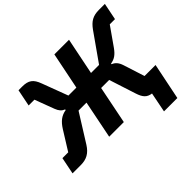

<svg xmlns="http://www.w3.org/2000/svg" viewBox="-184 -965 1382 1382"><g transform="rotate(-45 507.5 -274.0)"><path d="M775 150H911L968 -129H856L804 -291C792 -328 774 -347 748 -357L749 -363C787 -369 813 -386 843 -428L942 -569H995L1021 -698H962C899 -698 865 -677 829 -627L681 -417H599L656 -698H507L450 -417H369L295 -614C272 -677 243 -698 179 -698H142L116 -569H175L231 -420C243 -389 257 -373 282 -363L281 -357C233 -349 201 -324 170 -275L79 -129H20L-6 0H78C136 0 176 -21 210 -75L344 -289H425L367 0H516L574 -289H656L722 -85C739 -32 760 -8 805 -2Z"/></g></svg>

Font: LVC Sans
Style: Bold Italic
Weight: 700
Italic angle: -11.31°
Designer: Mike Abbink, Paul van der Laan, Pieter van Rosmalen
Foundry: Bold Monday
Version: Version 3.0